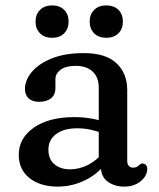

<svg xmlns="http://www.w3.org/2000/svg" viewBox="-20 -675 585 707"><path d="M351.7 -58.8V-77.2L343.7 -88.8V-351.5Q343.7 -390.6 321.1 -411.5Q298.6 -432.5 258.6 -432.5Q222.5 -432.5 203.3 -418.3Q184.1 -404.1 184.1 -383.7V-350.3Q184.1 -326.3 168.1 -313.2Q152.1 -300.1 123.5 -300.1Q98.7 -300.1 85.3 -313Q71.9 -326 71.9 -347.3Q71.9 -380 97.3 -410.3Q122.7 -440.6 171.2 -460.1Q219.7 -479.5 288.6 -479.5Q369.1 -479.5 408.8 -442.3Q448.5 -405 448.5 -343.1V-81.6Q448.5 -70.8 454.3 -64.3Q460 -57.7 470.2 -57.7Q477.7 -57.7 482.3 -60Q486.8 -62.2 490.1 -65.1Q493.5 -68.1 496.7 -70.6Q499.9 -73 504.2 -73Q512.3 -73 517.3 -67.5Q522.3 -62 522.3 -52.4Q522.3 -37 511.8 -22.1Q501.2 -7.2 482.4 2.5Q463.6 12.2 438.5 12.2Q401.1 12.2 376.4 -6.4Q351.7 -24.9 351.7 -58.8ZM49.1 -105.3Q49.1 -166 104.4 -204.9Q159.8 -243.8 253.8 -243.8Q284.6 -243.8 313.7 -238.9Q342.7 -234 363.9 -226L354.3 -185.8Q334.1 -193.1 311.8 -197.8Q289.5 -202.6 264 -202.6Q215.5 -202.6 186.9 -181.6Q158.3 -160.6 158.3 -123.9Q158.3 -87.9 180.9 -69.7Q203.5 -51.5 237.3 -51.5Q273.4 -51.5 306 -68.7Q338.6 -85.8 362.3 -116.9L374.7 -80.7Q343.6 -36.2 294.8 -12Q246 12.2 192.1 12.2Q128.9 12.2 89 -18.9Q49.1 -50 49.1 -105.3ZM172 -535.8Q144.3 -535.8 127.6 -552.2Q110.9 -568.7 110.9 -595.5Q110.9 -622.3 127.6 -638.7Q144.3 -655.1 172 -655.1Q199.9 -655.1 216.3 -638.7Q232.6 -622.3 232.6 -595.5Q232.6 -568.9 216.3 -552.3Q199.9 -535.8 172 -535.8ZM371.3 -535.8Q343.6 -535.8 326.9 -552.2Q310.2 -568.7 310.2 -595.5Q310.2 -622.3 326.9 -638.7Q343.6 -655.1 371.3 -655.1Q399.6 -655.1 416.1 -638.7Q432.5 -622.3 432.5 -595.5Q432.5 -568.9 416.1 -552.3Q399.6 -535.8 371.3 -535.8Z"/></svg>

Font: Fraunces SuperSoft
Style: Regular
Weight: 900
Version: Version 1.000;[b76b70a41]